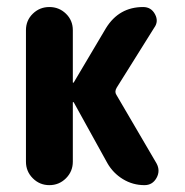

<svg xmlns="http://www.w3.org/2000/svg" viewBox="-20 -540 540 560"><path d="M319.3 -263.7 436.5 -63.5Q448.2 -42 436.5 -21Q424.8 0 401.4 0Q367.2 0 338.4 -17.6Q309.6 -35.2 293 -64.5L195.3 -241.2Q195.3 -242.2 193.4 -242.2Q192.4 -242.2 192.4 -241.2V-68.4Q192.4 -40 172.4 -20Q152.3 0 124 0Q95.7 0 75.7 -20Q55.7 -40 55.7 -68.4V-452.1Q55.7 -480.5 75.7 -500Q95.7 -519.5 124 -519.5Q152.3 -519.5 172.4 -500Q192.4 -480.5 192.4 -452.1V-299.8Q192.4 -298.8 193.4 -298.8Q195.3 -298.8 195.3 -299.8L289.1 -458Q327.1 -519.5 397.5 -519.5Q420.9 -519.5 432.1 -498.5Q443.4 -477.5 429.7 -459L320.3 -284.2Q313.5 -272.5 319.3 -263.7Z"/></svg>

Font: Rounded-X Mgen+ 2m bold
Style: Bold
Weight: 700
Designer: [Source Han Sans]
Ryoko NISHIZUKA  (kana & ideographs); Paul D. Hunt (Latin, Greek & Cyrillic); Wenlong ZHANG  (bopomofo
Version: Version 1.059.20150602